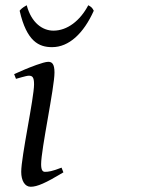

<svg xmlns="http://www.w3.org/2000/svg" viewBox="-20 -693 544 733"><path d="M164 -457C146 -457 92 -435 75 -428L34 -410L41 -392C46 -393 80 -404 90 -404C104 -404 110 -398 110 -371C110 -319 61 -95 61 -37C61 -3 75 20 97 20C122 20 154 6 222 -35L215 -53C179 -39 165 -37 152 -37C143 -37 137 -43 137 -66C137 -123 188 -359 188 -416C188 -450 178 -457 164 -457ZM317 -673C286 -614 237 -576 184 -576C143 -576 100 -605 82 -673C64 -663 59 -657 55 -652C82 -534 129 -513 179 -513C243 -513 299 -565 338 -652C332 -664 328 -667 317 -673Z"/></svg>

Font: Temporarium
Style: Italic
Weight: 400
Italic angle: -7°
Version: Version 1.1